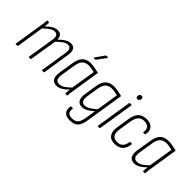

<svg xmlns="http://www.w3.org/2000/svg" viewBox="9 -1433 2370 2370"><g transform="rotate(45 1193.5 -248.0)"><path d="M42 0Q36 0 37 -6L94 -367Q100 -398 103 -426Q106 -454 107 -476Q107 -482 113 -482H139Q144 -482 144 -476Q143 -459 141.5 -441Q140 -423 137 -406Q180 -449 215.5 -469.5Q251 -490 287 -490Q365 -490 364 -403Q409 -447 444.5 -468.5Q480 -490 518 -490Q564 -490 583 -458Q602 -426 591 -360L536 -6Q535 0 528 0H502Q496 0 497 -7L552 -357Q568 -452 503 -452Q474 -452 440.5 -430.5Q407 -409 363 -365L305 -6Q304 0 298 0H272Q265 0 266 -6L322 -357Q338 -452 273 -452Q244 -452 210.5 -431Q177 -410 132 -366L76 -6Q75 0 68 0Z M757 8Q704 8 682 -28.5Q660 -65 672 -140L703 -331Q716 -416 756.5 -453Q797 -490 866 -490Q904 -490 937 -482Q970 -474 1009 -467L954 -115Q947 -78 944 -52.5Q941 -27 940 -6Q940 0 934 0H909Q903 0 903 -6Q904 -23 906 -41Q908 -59 910 -77Q873 -38 835 -15Q797 8 757 8ZM770 -30Q804 -30 838.5 -52.5Q873 -75 914 -116L965 -437Q940 -443 913.5 -447.5Q887 -452 865 -452Q814 -452 783 -423.5Q752 -395 741 -328L711 -141Q702 -85 715.5 -57.5Q729 -30 770 -30ZM845 -560Q841 -560 840.5 -562Q840 -564 841 -567L923 -684Q926 -690 932 -690H961Q964 -690 965.5 -687.5Q967 -685 964 -682L877 -565Q874 -560 867 -560Z M1269 -490Q1308 -490 1341.5 -482Q1375 -474 1414 -467L1334 39Q1321 123 1285 158.5Q1249 194 1174 194Q1108 194 1080.5 160Q1053 126 1063 66Q1065 60 1069 60H1096Q1102 60 1101 67Q1095 113 1113 135Q1131 157 1179 157Q1230 157 1256.5 131.5Q1283 106 1295 39L1318 -107Q1277 -70 1240.5 -49Q1204 -28 1165 -28Q1114 -28 1092.5 -65Q1071 -102 1082 -172L1107 -334Q1120 -415 1160.5 -452.5Q1201 -490 1269 -490ZM1176 -66Q1209 -66 1245.5 -87.5Q1282 -109 1325 -149L1370 -437Q1345 -443 1319 -447.5Q1293 -452 1268 -452Q1218 -452 1187 -424Q1156 -396 1145 -329L1120 -173Q1112 -118 1126.5 -92Q1141 -66 1176 -66Z M1477 0Q1470 0 1471 -7L1545 -475Q1547 -482 1553 -482H1579Q1586 -482 1585 -475L1510 -7Q1509 0 1503 0ZM1583 -582Q1570 -582 1562.5 -589.5Q1555 -597 1557 -611L1558 -619Q1562 -649 1591 -649Q1606 -649 1612.5 -641Q1619 -633 1617 -619L1616 -611Q1611 -582 1583 -582Z M1774 8Q1703 9 1671 -35.5Q1639 -80 1652 -159L1679 -333Q1691 -413 1731 -451.5Q1771 -490 1841 -490Q1908 -490 1941.5 -451.5Q1975 -413 1960 -348Q1958 -341 1954 -341H1928Q1921 -341 1923 -348Q1932 -397 1908.5 -424.5Q1885 -452 1837 -452Q1786 -452 1757.5 -422.5Q1729 -393 1718 -329L1691 -160Q1681 -96 1703 -63Q1725 -30 1777 -30Q1828 -30 1854.5 -57Q1881 -84 1889 -139Q1890 -146 1895 -146H1922Q1928 -146 1927 -139Q1919 -65 1881 -29Q1843 7 1774 8Z M2114 8Q2061 8 2039 -28.5Q2017 -65 2029 -140L2060 -331Q2073 -416 2113.5 -453Q2154 -490 2223 -490Q2261 -490 2294 -482Q2327 -474 2366 -467L2311 -115Q2304 -78 2301 -52.5Q2298 -27 2297 -6Q2297 0 2291 0H2266Q2260 0 2260 -6Q2261 -23 2263 -41Q2265 -59 2267 -77Q2230 -38 2192 -15Q2154 8 2114 8ZM2127 -30Q2161 -30 2195.5 -52.5Q2230 -75 2271 -116L2322 -437Q2297 -443 2270.5 -447.5Q2244 -452 2222 -452Q2171 -452 2140 -423.5Q2109 -395 2098 -328L2068 -141Q2059 -85 2072.5 -57.5Q2086 -30 2127 -30Z"/></g></svg>

Font: Sofia Sans Condensed ExtraLight
Style: Italic
Weight: 250
Italic angle: -9°
Version: Version 4.100